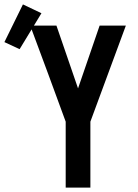

<svg xmlns="http://www.w3.org/2000/svg" viewBox="-104 -851 624 871"><path d="M194 0V-299Q154 -408 114 -517Q74 -626 33 -735H152L250 -450L348 -735H467L306 -299V0ZM-15 -628 -84 -660 0 -831 84 -791Z"/></svg>

Font: Iosevka SS04
Style: Bold
Weight: 700
Monospace: yes
Designer: Belleve Invis
Foundry: Belleve Invis
Version: Version 19.0.0; ttfautohint (v1.8.4)